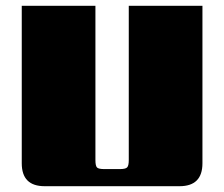

<svg xmlns="http://www.w3.org/2000/svg" viewBox="-20 -642 773 662"><path d="M309 -622V-90Q309 -70 314.5 -64.5Q320 -59 340 -59H393Q412 -59 418 -64.5Q424 -70 424 -90V-622H678V-79Q678 0 599 0H134Q55 0 55 -79V-622Z"/></svg>

Font: Sarpanch Black
Style: Regular
Weight: 900
Designer: Manushi Parikh (Devanagari and Latin), Jyotish Sonowal (Devanagari)
Foundry: Indian Type Foundry
Version: Version 2.004;PS 1.0;hotconv 1.0.78;makeotf.lib2.5.61930; tt